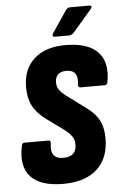

<svg xmlns="http://www.w3.org/2000/svg" viewBox="-58 -885 590 933"><g transform="rotate(-5 237.0 -418.0)"><path d="M213 8Q102 8 54.5 -43.5Q7 -95 28 -194Q31 -208 41 -208H157Q171 -208 169 -194Q163 -156 176.5 -137Q190 -118 223 -118Q256 -118 272 -133Q288 -148 288 -178Q288 -192 283.5 -204Q279 -216 269 -227Q259 -238 243 -251L155 -315Q112 -347 92.5 -384Q73 -421 73 -475Q73 -563 128 -613Q183 -663 281 -663Q390 -663 438.5 -612.5Q487 -562 469 -466Q466 -452 455 -452H337Q324 -452 325 -466Q331 -502 318 -520Q305 -538 275 -538Q248 -538 234 -524.5Q220 -511 220 -487Q220 -466 229.5 -451.5Q239 -437 262 -419L355 -350Q384 -329 401.5 -307Q419 -285 427.5 -258Q436 -231 436 -194Q436 -98 378 -45Q320 8 213 8ZM233 -708Q226 -708 224 -713Q222 -718 226 -724L298 -831Q307 -844 320 -844H415Q422 -844 423.5 -838.5Q425 -833 420 -828L329 -722Q323 -715 317 -711.5Q311 -708 303 -708Z"/></g></svg>

Font: Sofia Sans Condensed Black
Style: Italic
Weight: 900
Italic angle: -9°
Version: Version 4.100